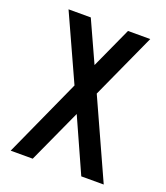

<svg xmlns="http://www.w3.org/2000/svg" viewBox="-132 -802 773 892"><g transform="rotate(20 255.0 -356.5)"><path d="M457 -711 310 -388 485 -2H374L255 -267L134 -2H25L200 -388L53 -711H163L255 -509L347 -711Z"/></g></svg>

Font: Fundamental  Brigade
Style: Regular
Weight: 400
Designer: Peter Wiegel, original typeface by Arno Drescher 1935
Foundry: Peter Wiegel
Version: Version 0.000 2012 initial release